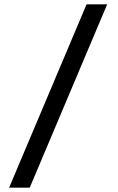

<svg xmlns="http://www.w3.org/2000/svg" viewBox="-20 -760 545 885"><path d="M117 105H22L379 -740H474Z"/></svg>

Font: BioRhyme ExtraBold Medium
Style: Regular
Weight: 500
Version: Version 1.600;gftools[0.9.33]